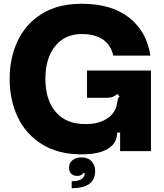

<svg xmlns="http://www.w3.org/2000/svg" viewBox="-20 -799 867 1015"><path d="M31 -382Q31 -492 73 -582Q115 -672 200.5 -725.5Q286 -779 412 -779Q570 -779 663 -705.5Q756 -632 775 -505H579Q552 -619 412 -619Q323 -619 271.5 -555Q220 -491 220 -382Q220 -271 274.5 -207Q329 -143 432 -143Q494 -143 536 -166Q578 -189 593 -230Q596 -238 597 -244.5Q598 -251 599 -255Q601 -268 603.5 -276Q606 -284 612 -290L600 -302Q587 -291 575 -286.5Q563 -282 542 -282H440V-426H778V0H615V-98H599Q599 -49 563 -21Q515 17 412 17Q287 17 201 -37Q115 -91 73 -181.5Q31 -272 31 -382ZM359 159Q413 159 425 131Q428 125 428 116H420Q411 131 388 131Q369 131 357 120Q345 109 345 87Q345 63 363 48Q381 33 410 33Q445 33 464 53.5Q483 74 483 105Q483 196 359 196Z"/></svg>

Font: Open Sauce Sans Black
Style: Regular
Weight: 900
Designer: Alfredo Marco Pradil
Foundry: Creative Sauce Fz LLC
Version: Version 1.477